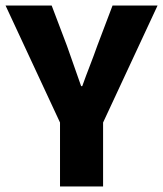

<svg xmlns="http://www.w3.org/2000/svg" viewBox="-28 -671 587 691"><path d="M188 0H343V-230L539 -651H377L322 -506C305 -457 286 -412 268 -361H264C246 -412 230 -457 213 -506L158 -651H-8L188 -230Z"/></svg>

Font: DAIFUKU Sans
Style: Bold
Weight: 700
Designer: Original font ‘Source Han Sans JP’ : Paul D. Hunt
Foundry: Daifuku
Version: Version 1.000